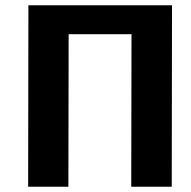

<svg xmlns="http://www.w3.org/2000/svg" viewBox="-20 -710 728 730"><path d="M633 0H479L480 -580H241L240 0H87L88 -690H634Z"/></svg>

Font: Taylor Sans Bold LRS
Style: Bold
Weight: 700
Italic angle: -8°
Designer: Natanael Gama
Version: Version 1.001 September 8, 2015